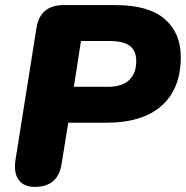

<svg xmlns="http://www.w3.org/2000/svg" viewBox="-20 -725 730 754"><path d="M117 9Q73 9 53 -19Q33 -47 41 -98L123 -614Q130 -660 157 -682.5Q184 -705 229 -705H435Q563 -705 626.5 -650.5Q690 -596 690 -501Q690 -377 615 -310Q540 -243 396 -243H248L222 -82Q215 -36 188.5 -13.5Q162 9 117 9ZM270 -384H403Q458 -384 486.5 -410Q515 -436 515 -485Q515 -526 489.5 -545Q464 -564 410 -564H298Z"/></svg>

Font: Nunito ExtraLight Black
Style: Italic
Weight: 900
Italic angle: -9°
Version: Version 3.602